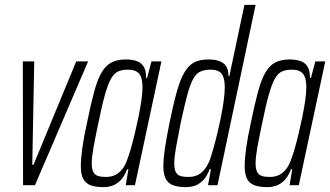

<svg xmlns="http://www.w3.org/2000/svg" viewBox="-20 -763 1360 791"><path d="M75 0 74 -510H121L113 -84H118L294 -510H343L124 0Z M408 8Q375 8 354 0.5Q333 -7 323 -26Q313 -45 313 -79Q313 -108 319 -152Q325 -196 338 -255Q354 -334 368 -385.5Q382 -437 399.5 -466Q417 -495 441 -506.5Q465 -518 498 -518Q521 -518 540 -512.5Q559 -507 570.5 -491Q582 -475 582 -442H586L604 -510H645L536 0H498L509 -66H504Q491 -33 474 -17.5Q457 -2 440 3Q423 8 408 8ZM416 -34Q438 -34 454.5 -42Q471 -50 484 -66.5Q497 -83 505 -108Q512 -126 520 -154Q528 -182 536 -215.5Q544 -249 551 -283.5Q558 -318 562.5 -349.5Q567 -381 567 -404Q567 -443 553 -459.5Q539 -476 508 -476Q483 -476 466.5 -468.5Q450 -461 437.5 -439Q425 -417 412.5 -373Q400 -329 385 -255Q372 -194 365 -154.5Q358 -115 358 -91Q358 -67 364.5 -54.5Q371 -42 384 -38Q397 -34 416 -34Z M748 8Q715 8 694 0.5Q673 -7 663 -26Q653 -45 653 -79Q653 -108 659.5 -152Q666 -196 678 -255Q694 -334 708.5 -385.5Q723 -437 740.5 -466Q758 -495 781 -506.5Q804 -518 839 -518Q866 -518 884.5 -511Q903 -504 912 -489.5Q921 -475 921 -450H925L987 -743H1033L876 0H837L849 -66H844Q831 -33 814 -17.5Q797 -2 780 3Q763 8 748 8ZM756 -34Q778 -34 794.5 -42Q811 -50 824 -67Q837 -84 846 -108Q852 -126 860 -154.5Q868 -183 876 -216.5Q884 -250 891 -285Q898 -320 902 -350.5Q906 -381 906 -404Q906 -443 892.5 -459.5Q879 -476 848 -476Q823 -476 806 -468.5Q789 -461 776.5 -439Q764 -417 752 -373Q740 -329 724 -255Q712 -194 705 -154.5Q698 -115 698 -91Q698 -67 704 -54.5Q710 -42 723.5 -38Q737 -34 756 -34Z M1083 8Q1050 8 1029 0.5Q1008 -7 998 -26Q988 -45 988 -79Q988 -108 994 -152Q1000 -196 1013 -255Q1029 -334 1043 -385.5Q1057 -437 1074.5 -466Q1092 -495 1116 -506.5Q1140 -518 1173 -518Q1196 -518 1215 -512.5Q1234 -507 1245.5 -491Q1257 -475 1257 -442H1261L1279 -510H1320L1211 0H1173L1184 -66H1179Q1166 -33 1149 -17.5Q1132 -2 1115 3Q1098 8 1083 8ZM1091 -34Q1113 -34 1129.5 -42Q1146 -50 1159 -66.5Q1172 -83 1180 -108Q1187 -126 1195 -154Q1203 -182 1211 -215.5Q1219 -249 1226 -283.5Q1233 -318 1237.5 -349.5Q1242 -381 1242 -404Q1242 -443 1228 -459.5Q1214 -476 1183 -476Q1158 -476 1141.5 -468.5Q1125 -461 1112.5 -439Q1100 -417 1087.5 -373Q1075 -329 1060 -255Q1047 -194 1040 -154.5Q1033 -115 1033 -91Q1033 -67 1039.5 -54.5Q1046 -42 1059 -38Q1072 -34 1091 -34Z"/></svg>

Font: Saira UltraCondensed Light
Style: Italic
Weight: 300
Width: 1
Italic angle: -12°
Designer: Hector Gatti with collaboration of the Omnibus-Type team
Foundry: Omnibus-Type
Version: Version 1.101